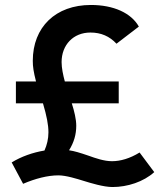

<svg xmlns="http://www.w3.org/2000/svg" viewBox="-20 -732 660 773"><path d="M433 21C493 21 558 0 601 -39L542 -118C503 -94 465 -83 431 -83C399 -83 365 -95 337 -105C302 -117 279 -124 258 -127C278 -159 287 -191 287 -226C287 -252 279 -285 269 -316H458V-404H241C234 -430 228 -458 228 -482C228 -551 275 -601 344 -601C387 -601 421 -586 449 -556L539 -625C508 -680 437 -712 346 -712C204 -712 112 -623 112 -487C112 -464 115 -443 125 -404H44V-316H153C168 -265 175 -230 175 -199C175 -173 169 -148 159 -126C112 -118 66 -102 27 -78L73 8C122 -13 172 -26 215 -26C246 -26 290 -12 316 -4C345 5 397 21 433 21Z"/></svg>

Font: Easer Grotesk Medium
Style: Regular
Weight: 500
Designer: Boardeaser, Bonnie Shaver-Troup, Thomas Jockin
Foundry: Lexend
Version: Version 1.001;Glyphs 3.1.2 (3151)